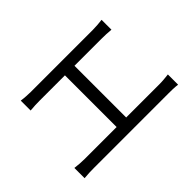

<svg xmlns="http://www.w3.org/2000/svg" viewBox="-104 -959 1208 1208"><g transform="rotate(-45 500.0 -354.5)"><path d="M84 -131V-40C115 -43 145 -44 172 -44H833C853 -44 889 -44 916 -40V-131C890 -128 863 -125 833 -125H539V-585H779C807 -585 839 -584 864 -581V-669C840 -666 809 -663 779 -663H229C209 -663 171 -665 145 -669V-581C170 -584 210 -585 229 -585H454V-125H172C145 -125 114 -127 84 -131Z"/></g></svg>

Font: Noto Sans Mono CJK HK
Style: Regular
Weight: 400
Designer: Ryoko NISHIZUKA 西塚涼子 (kana, bopomofo & ideographs); Paul D. Hunt (Latin, Greek & Cyrillic); Sandoll Communications 산돌커뮤니
Foundry: Adobe
Version: Version 2.004;hotconv 1.0.118;makeotfexe 2.5.65603